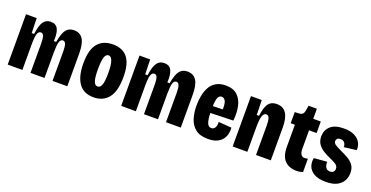

<svg xmlns="http://www.w3.org/2000/svg" viewBox="-28 -1255 3659 1892"><g transform="rotate(20 1802.0 -309.5)"><path d="M48 0V-528H160L164 -373H189Q202 -468 229 -505Q256 -542 304 -542Q360 -542 381 -498Q402 -454 396 -373H420Q437 -468 466 -505Q495 -542 547 -542Q611 -542 642 -494.5Q673 -447 673 -342V0H518V-310Q518 -362 508.5 -386Q499 -410 479 -410Q454 -410 444 -376Q434 -342 434 -266V0H287V-308Q287 -361 278 -385.5Q269 -410 248 -410Q223 -410 212.5 -377.5Q202 -345 202 -266V0Z M952 14Q846 14 795 -59.5Q744 -133 744 -268Q744 -411 799 -476.5Q854 -542 956 -542Q1059 -542 1110.5 -477Q1162 -412 1162 -275Q1162 -125 1106.5 -55.5Q1051 14 952 14ZM953 -100Q982 -100 995 -138Q1008 -176 1008 -259Q1008 -426 952 -426Q924 -426 911.5 -386Q899 -346 899 -259Q899 -176 912 -138Q925 -100 953 -100Z M1238 0V-528H1350L1354 -373H1379Q1392 -468 1419 -505Q1446 -542 1494 -542Q1550 -542 1571 -498Q1592 -454 1586 -373H1610Q1627 -468 1656 -505Q1685 -542 1737 -542Q1801 -542 1832 -494.5Q1863 -447 1863 -342V0H1708V-310Q1708 -362 1698.5 -386Q1689 -410 1669 -410Q1644 -410 1634 -376Q1624 -342 1624 -266V0H1477V-308Q1477 -361 1468 -385.5Q1459 -410 1438 -410Q1413 -410 1402.5 -377.5Q1392 -345 1392 -266V0Z M2151 14Q2067 14 2020 -23Q1973 -60 1953.5 -122Q1934 -184 1934 -259Q1934 -310 1943.5 -360.5Q1953 -411 1975.5 -452Q1998 -493 2038.5 -517.5Q2079 -542 2140 -542Q2219 -542 2262.5 -501Q2306 -460 2320.5 -392Q2335 -324 2326 -242L2087 -235Q2089 -168 2102 -133Q2115 -98 2146 -98Q2169 -98 2183 -118Q2197 -138 2195 -180L2332 -170Q2335 -143 2329 -111Q2323 -79 2303.5 -50.5Q2284 -22 2247 -4Q2210 14 2151 14ZM2139 -424Q2113 -424 2101 -396Q2089 -368 2087 -307L2191 -310Q2192 -377 2177 -400.5Q2162 -424 2139 -424Z M2407 0V-528H2520L2524 -373H2548Q2560 -468 2589 -505Q2618 -542 2673 -542Q2742 -542 2774.5 -492.5Q2807 -443 2807 -345V0H2652V-308Q2652 -361 2642.5 -386Q2633 -411 2611 -411Q2585 -411 2573 -375Q2561 -339 2561 -262V0Z M3080 11Q3000 11 2955 -35.5Q2910 -82 2910 -179V-411H2866V-528H2891Q2926 -528 2942 -538Q2958 -548 2963 -576L2973 -633H3060V-528H3139V-407H3060V-211Q3060 -173 3074 -154Q3088 -135 3109 -135Q3117 -135 3125.5 -136.5Q3134 -138 3145 -140V0Q3129 4 3114.5 7.5Q3100 11 3080 11Z M3387 14Q3306 14 3261 -13.5Q3216 -41 3202 -82.5Q3188 -124 3198 -166L3335 -177Q3333 -159 3337 -140.5Q3341 -122 3354 -109Q3367 -96 3391 -96Q3416 -96 3427.5 -109Q3439 -122 3439 -140Q3439 -170 3412.5 -187Q3386 -204 3348 -220Q3314 -235 3278 -256Q3242 -277 3217.5 -310Q3193 -343 3193 -394Q3193 -458 3238.5 -500Q3284 -542 3379 -542Q3448 -542 3491 -519.5Q3534 -497 3553 -461Q3572 -425 3568 -384L3438 -368Q3439 -381 3434.5 -395.5Q3430 -410 3417.5 -421Q3405 -432 3381 -432Q3357 -432 3347.5 -420.5Q3338 -409 3338 -395Q3338 -375 3359 -360.5Q3380 -346 3423 -326Q3469 -306 3506 -284Q3543 -262 3565 -231Q3587 -200 3587 -150Q3587 -108 3567.5 -70.5Q3548 -33 3504.5 -9.5Q3461 14 3387 14Z"/></g></svg>

Font: Bricolage Grotesque 12pt Condensed ExtraBold
Style: Regular
Weight: 800
Width: 3
Designer: Mathieu Triay
Foundry: Atelier Triay
Version: Version 1.001; ttfautohint (v1.8.4.7-5d5b);gftools[0.9.33.de